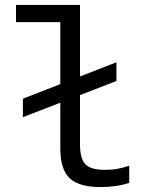

<svg xmlns="http://www.w3.org/2000/svg" viewBox="-20 -750 590 780"><path d="M73 -274V-349L453 -497V-421ZM389 10Q301 10 263 -26Q225 -62 225 -147V-660H45V-730H305V-164Q305 -105 327 -82.5Q349 -60 407 -60Q435 -60 459 -64.5Q483 -69 505 -77V-7Q477 2 448 6Q419 10 389 10Z"/></svg>

Font: M PLUS Code Latin SemiExpanded
Style: Regular
Weight: 400
Width: 6
Designer: Coji Morishita
Foundry: UNDERFOREST DESIGN
Version: Version 1.002; ttfautohint (v1.8.3)